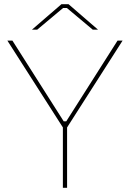

<svg xmlns="http://www.w3.org/2000/svg" viewBox="-20 -893 618 913"><path d="M132 -752H157L280 -855H298L421 -752H446L306 -873H272ZM279 0H299V-287L563 -700H539L295 -316H283L39 -700H15L279 -287Z"/></svg>

Font: Fixel Display Thin
Style: Regular
Weight: 100
Designer: AlfaBravo + MacPaw
Foundry: Kyrylo Tkachov, Marchela Mozhyna, Serhii Makarenko, Maria Weinstein, Zakhar Kryvoshyya
Version: Version 1.211